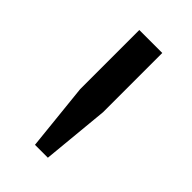

<svg xmlns="http://www.w3.org/2000/svg" viewBox="-106 -719 337 337"><g transform="rotate(45 62.5 -550.0)"><path d="M47 -414 34 -539V-686H91V-539L79 -414Z"/></g></svg>

Font: Archivo Expanded Thin
Style: Regular
Weight: 250
Width: 7
Designer: Hector Gatti
Foundry: Omnibus-Type
Version: Version 2.001